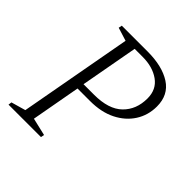

<svg xmlns="http://www.w3.org/2000/svg" viewBox="-156 -675 791 791"><g transform="rotate(45 239.0 -280.0)"><path d="M10 0 12 -15 75 -33 165 -527 107 -545 110 -560H260Q346 -560 397 -527Q448 -494 448 -427Q448 -376 422 -335.5Q396 -295 349 -271.5Q302 -248 237 -248H164L125 -33L202 -15L199 0ZM215 -530 169 -278H230Q315 -278 356 -318Q397 -358 397 -423Q397 -475 358.5 -502.5Q320 -530 261 -530Z"/></g></svg>

Font: Spectral SC ExtraLight
Style: Italic
Weight: 275
Italic angle: -10°
Designer: Jean-Baptiste Levee
Foundry: Production Type
Version: Version 2.001